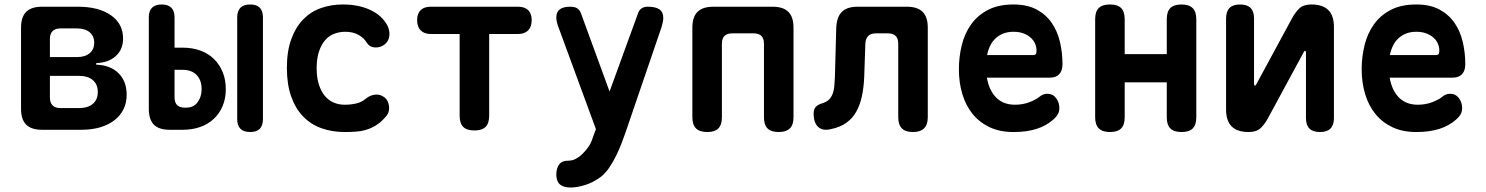

<svg xmlns="http://www.w3.org/2000/svg" viewBox="-20 -580 6640 858"><path d="M168 0Q120 0 97 -23Q74 -46 74 -94V-456Q74 -504 97 -527Q120 -550 168 -550H328Q421 -550 475.5 -512Q530 -474 530 -408Q530 -359 497.5 -329.5Q465 -300 410 -298V-291Q473 -289 509.5 -253Q546 -217 546 -157Q546 -85 491 -42.5Q436 0 342 0ZM203 -241V-144Q203 -121 215 -109Q227 -97 250 -97H332Q373 -97 395 -116Q417 -135 417 -169Q417 -203 395 -222Q373 -241 332 -241ZM250 -453Q227 -453 215 -441Q203 -429 203 -406V-325H325Q360 -325 380.5 -342Q401 -359 401 -389Q401 -419 380.5 -436Q360 -453 325 -453Z M760 -367H796Q840 -367 875.5 -354Q911 -341 936 -316.5Q961 -292 975 -258Q989 -224 989 -181Q989 -140 975 -106.5Q961 -73 935.5 -49Q910 -25 874.5 -12.5Q839 0 796 0H739Q690 0 667.5 -23Q645 -46 645 -94V-503Q645 -531 659.5 -545.5Q674 -560 703 -560Q731 -560 745.5 -545.5Q760 -531 760 -503ZM760 -146Q760 -121 772 -110Q784 -99 805 -99H812Q845 -99 863 -123Q881 -147 881 -182Q881 -222 858.5 -245Q836 -268 796 -268H760ZM1155 -48Q1155 -19 1141 -4.5Q1127 10 1098 10Q1069 10 1054.5 -4.5Q1040 -19 1040 -48V-502Q1040 -531 1054.5 -545.5Q1069 -560 1098 -560Q1127 -560 1141 -545.5Q1155 -531 1155 -502Z M1262 -277Q1262 -352 1282 -406Q1302 -460 1335.5 -494Q1369 -528 1414.5 -544Q1460 -560 1512 -560Q1555 -560 1589 -551.5Q1623 -543 1648.5 -528.5Q1674 -514 1690 -496Q1706 -478 1714 -460Q1725 -432 1717.5 -408.5Q1710 -385 1687 -374Q1670 -366 1650.5 -368.5Q1631 -371 1620 -388Q1606 -411 1581.5 -424.5Q1557 -438 1523 -438Q1498 -438 1474.5 -429.5Q1451 -421 1433.5 -401Q1416 -381 1405.5 -350Q1395 -319 1395 -275Q1395 -234 1405 -202.5Q1415 -171 1432 -151Q1449 -131 1471.5 -121.5Q1494 -112 1520 -112Q1547 -112 1571.5 -117.5Q1596 -123 1616 -140Q1633 -154 1655.5 -157Q1678 -160 1698 -145Q1707 -138 1712 -128Q1717 -118 1718.5 -106Q1720 -94 1717 -82Q1714 -70 1705 -60Q1686 -37 1665 -23Q1644 -9 1621 -1.5Q1598 6 1573 8Q1548 10 1521 10Q1464 10 1416.5 -7Q1369 -24 1335 -59Q1301 -94 1281.5 -148Q1262 -202 1262 -277Z M2034 -428H1906Q1876 -428 1860 -444Q1844 -460 1844 -490Q1844 -519 1859.5 -534.5Q1875 -550 1905 -550H2295Q2325 -550 2340.5 -534.5Q2356 -519 2356 -490Q2356 -460 2340 -444Q2324 -428 2294 -428H2166V-63Q2166 -29 2150 -13Q2134 3 2100 3Q2066 3 2050 -13Q2034 -29 2034 -63Z M2831 -520Q2836 -535 2847 -542.5Q2858 -550 2875 -550Q2910 -550 2927 -538Q2944 -526 2944 -500Q2944 -492 2942 -482Q2940 -472 2937 -461L2776 10Q2769 31 2758 59.5Q2747 88 2733 116.5Q2719 145 2701.5 170.5Q2684 196 2664 211Q2630 236 2594 247Q2558 258 2530 258Q2498 258 2482 244Q2466 230 2466 199V197Q2467 170 2479.5 154Q2492 138 2519 138Q2536 138 2549.5 131.5Q2563 125 2575 115Q2588 103 2596.5 93Q2605 83 2612 72.5Q2619 62 2623.5 50.5Q2628 39 2633 24L2643 -3L2474 -463Q2470 -474 2468 -484Q2466 -494 2466 -502Q2466 -527 2482 -538.5Q2498 -550 2527 -550Q2549 -550 2560 -542.5Q2571 -535 2576 -521L2704 -171Z M3141 10Q3107 10 3090.5 -6Q3074 -22 3074 -56V-456Q3074 -504 3097 -527Q3120 -550 3168 -550H3432Q3480 -550 3503 -527Q3526 -504 3526 -456V-56Q3526 -22 3509.5 -6Q3493 10 3460 10Q3426 10 3410 -6Q3394 -22 3394 -56V-384Q3394 -408 3382.5 -419.5Q3371 -431 3347 -431H3253Q3229 -431 3217.5 -419.5Q3206 -408 3206 -384V-56Q3206 -22 3190 -6Q3174 10 3141 10Z M3717 -456Q3719 -504 3742 -527Q3765 -550 3813 -550H4032Q4080 -550 4103 -527Q4126 -504 4126 -456V-56Q4126 -23 4109.5 -6.5Q4093 10 4060 10Q4026 10 4010 -6.5Q3994 -23 3994 -56V-384Q3994 -408 3982.5 -419.5Q3971 -431 3947 -431H3895Q3871 -431 3859.5 -419Q3848 -407 3847 -384L3842 -237Q3840 -189 3831.5 -149.5Q3823 -110 3806 -80Q3789 -50 3761 -30.5Q3733 -11 3693 -3Q3657 6 3636.5 -12.5Q3616 -31 3616 -72Q3616 -92 3625.5 -102.5Q3635 -113 3659 -120Q3676 -126 3686 -136.5Q3696 -147 3701.5 -162.5Q3707 -178 3708.5 -197Q3710 -216 3711 -237Z M4660 -161Q4685 -161 4699.5 -141.5Q4714 -122 4714 -97Q4714 -83 4708 -71Q4702 -59 4685 -44Q4670 -31 4652 -21Q4634 -11 4612 -4Q4590 3 4564.5 6.5Q4539 10 4509 10Q4448 10 4402.5 -11.5Q4357 -33 4326.5 -70.5Q4296 -108 4280.5 -159.5Q4265 -211 4265 -271Q4265 -326 4278 -378.5Q4291 -431 4320 -471.5Q4349 -512 4395.5 -536Q4442 -560 4509 -560Q4570 -560 4611.5 -538Q4653 -516 4679 -479Q4705 -442 4716.5 -393.5Q4728 -345 4728 -293Q4728 -264 4713.5 -248.5Q4699 -233 4671 -233H4390Q4396 -200 4408 -177Q4420 -154 4436.5 -139.5Q4453 -125 4473 -118.5Q4493 -112 4515 -112Q4551 -112 4580.5 -123.5Q4610 -135 4623 -146Q4633 -154 4641.5 -157.5Q4650 -161 4660 -161ZM4599 -334Q4605 -334 4608.5 -338Q4612 -342 4612 -354Q4612 -370 4605.5 -385Q4599 -400 4585.5 -412Q4572 -424 4553 -431Q4534 -438 4509 -438Q4484 -438 4464.5 -430.5Q4445 -423 4430 -409.5Q4415 -396 4405.5 -377Q4396 -358 4391 -334Z M4940 10Q4907 10 4890.5 -6Q4874 -22 4874 -56V-494Q4874 -528 4890 -544Q4906 -560 4940 -560Q4974 -560 4990 -544Q5006 -528 5006 -494V-338H5194V-494Q5194 -528 5210 -544Q5226 -560 5260 -560Q5293 -560 5309.5 -544Q5326 -528 5326 -494V-56Q5326 -22 5310 -6Q5294 10 5260 10Q5226 10 5210 -6Q5194 -22 5194 -56V-212H5006V-56Q5006 -22 4990 -6Q4974 10 4940 10Z M5459 -497Q5459 -529 5474.5 -544.5Q5490 -560 5521 -560Q5553 -560 5568.5 -544.5Q5584 -529 5584 -497V-203Q5586 -197 5588 -197Q5590 -197 5591 -199L5594 -203L5752 -495Q5768 -525 5786.5 -542.5Q5805 -560 5840 -560Q5891 -560 5916 -535Q5941 -510 5941 -459V-53Q5941 -21 5925.5 -5.5Q5910 10 5879 10Q5847 10 5831.5 -5.5Q5816 -21 5816 -53V-347Q5814 -353 5812 -353Q5810 -353 5809 -352L5806 -347L5648 -55Q5632 -25 5613.5 -7.5Q5595 10 5560 10Q5509 10 5484 -15Q5459 -40 5459 -91Z M6460 -161Q6485 -161 6499.5 -141.5Q6514 -122 6514 -97Q6514 -83 6508 -71Q6502 -59 6485 -44Q6470 -31 6452 -21Q6434 -11 6412 -4Q6390 3 6364.5 6.5Q6339 10 6309 10Q6248 10 6202.5 -11.5Q6157 -33 6126.5 -70.5Q6096 -108 6080.5 -159.5Q6065 -211 6065 -271Q6065 -326 6078 -378.5Q6091 -431 6120 -471.5Q6149 -512 6195.5 -536Q6242 -560 6309 -560Q6370 -560 6411.5 -538Q6453 -516 6479 -479Q6505 -442 6516.5 -393.5Q6528 -345 6528 -293Q6528 -264 6513.5 -248.5Q6499 -233 6471 -233H6190Q6196 -200 6208 -177Q6220 -154 6236.5 -139.5Q6253 -125 6273 -118.5Q6293 -112 6315 -112Q6351 -112 6380.5 -123.5Q6410 -135 6423 -146Q6433 -154 6441.5 -157.5Q6450 -161 6460 -161ZM6399 -334Q6405 -334 6408.5 -338Q6412 -342 6412 -354Q6412 -370 6405.5 -385Q6399 -400 6385.5 -412Q6372 -424 6353 -431Q6334 -438 6309 -438Q6284 -438 6264.5 -430.5Q6245 -423 6230 -409.5Q6215 -396 6205.5 -377Q6196 -358 6191 -334Z"/></svg>

Font: Maple Mono
Style: Bold
Weight: 700
Monospace: yes
Designer: subframe7536
Version: Version 7.200